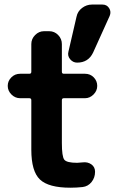

<svg xmlns="http://www.w3.org/2000/svg" viewBox="-20 -830 540 859"><path d="M438.5 -809.6Q458 -809.6 468.3 -793.5Q478.5 -777.3 470.7 -758.8L396.5 -594.7Q375 -549.8 325.2 -549.8Q306.6 -549.8 293.9 -564.9Q281.2 -580.1 286.1 -598.6L322.3 -754.9Q327.1 -779.3 347.2 -794.4Q367.2 -809.6 391.6 -809.6ZM265.6 -390.6Q256.8 -390.6 256.8 -381.8V-190.4Q256.8 -129.9 267.6 -115.7Q278.3 -101.6 325.2 -101.6Q332 -101.6 349.6 -103.5Q372.1 -106.4 388.7 -94.7Q405.3 -83 405.3 -61.5Q405.3 -35.2 389.6 -15.6Q374 3.9 349.6 6.8Q323.2 9.8 294.9 9.8Q197.3 9.8 158.7 -26.9Q120.1 -63.5 120.1 -160.2V-381.8Q120.1 -390.6 111.3 -390.6H70.3Q47.9 -390.6 31.2 -407.2Q14.6 -423.8 14.6 -445.8Q14.6 -467.8 30.8 -483.9Q46.9 -500 70.3 -500H111.3Q120.1 -500 120.1 -508.8V-632.8Q120.1 -656.2 137.2 -673.3Q154.3 -690.4 176.8 -690.4H200.2Q223.6 -690.4 240.2 -673.3Q256.8 -656.2 256.8 -632.8V-508.8Q256.8 -500 265.6 -500H360.4Q383.8 -500 399.4 -483.9Q415 -467.8 415 -445.8Q415 -423.8 398.4 -407.2Q381.8 -390.6 360.4 -390.6Z"/></svg>

Font: Rounded Mgen+ 2m bold
Style: Bold
Weight: 700
Designer: [Source Han Sans]
Ryoko NISHIZUKA  (kana & ideographs); Paul D. Hunt (Latin, Greek & Cyrillic); Wenlong ZHANG  (bopomofo
Version: Version 1.059.20150602